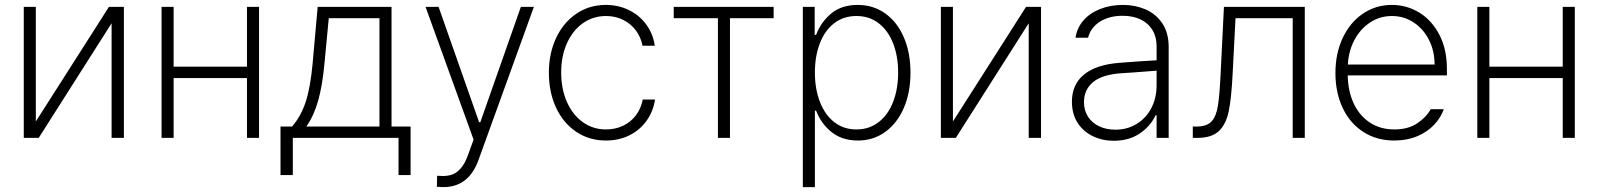

<svg xmlns="http://www.w3.org/2000/svg" viewBox="-20 -558 6471 777"><path d="M420.9 -530.3H481.4V0H431.6V-463.9L136.7 0H76.2V-530.3H125V-66.4Z M682.6 -288.1H979.5V-530.3H1028.3V0H979.5V-242.2H682.6V0H633.8V-530.3H682.6Z M1115.2 -45.9H1162.1Q1198.2 -87.9 1217.3 -146.2Q1236.3 -204.6 1245.1 -300.8L1265.6 -530.3H1564.5V-45.9H1641.6V150.4H1592.8V0H1165V150.4H1115.2ZM1515.6 -45.9V-484.4H1310.5L1293 -300.8Q1285.2 -214.4 1268.1 -152.6Q1251 -90.8 1219.7 -45.9Z M1757.8 198.2H1748L1749 153.3L1771.5 154.3Q1793 154.3 1810.1 148.4Q1827.1 142.6 1844 124Q1860.8 105.5 1874 69.3L1896.5 6.8L1702.1 -530.3H1754.9L1918.9 -63.5H1923.8L2087.9 -530.3H2140.6L1917 87.9Q1877.4 199.2 1774.4 199.2Q1762.7 199.2 1757.8 198.2Z M2201.2 -263.7Q2201.2 -341.8 2230.5 -404.3Q2259.8 -466.8 2312.3 -502.4Q2364.7 -538.1 2431.6 -538.1Q2482.4 -538.1 2524.9 -517.3Q2567.4 -496.6 2595 -459.2Q2622.6 -421.9 2629.9 -373H2580.1Q2573.7 -407.2 2553.5 -434.6Q2533.2 -461.9 2502 -477.5Q2470.7 -493.2 2432.6 -493.2Q2379.9 -493.2 2338.6 -463.9Q2297.4 -434.6 2274.2 -382.6Q2251 -330.6 2251 -264.6Q2251 -198.7 2273.9 -146.2Q2296.9 -93.8 2338.1 -64Q2379.4 -34.2 2432.6 -34.2Q2470.2 -34.2 2501.5 -49.1Q2532.7 -64 2553.5 -91.3Q2574.2 -118.7 2581.1 -155.3H2630.9Q2623.5 -106.9 2596.4 -69.1Q2569.3 -31.2 2526.9 -10.3Q2484.4 10.7 2432.6 10.7Q2364.3 10.7 2311.8 -24.7Q2259.3 -60.1 2230.2 -122.6Q2201.2 -185.1 2201.2 -263.7Z M2706.5 -530.3H3110.8V-484.4H2934.1V0H2885.3V-484.4H2706.5Z M3229 -530.3H3276.9V-417H3282.7Q3302.7 -469.7 3344.5 -503.9Q3386.2 -538.1 3450.7 -538.1Q3514.2 -538.1 3562.7 -503.4Q3611.3 -468.8 3637.9 -406.5Q3664.6 -344.2 3664.6 -263.7Q3664.6 -183.6 3637.7 -121.3Q3610.8 -59.1 3562.5 -24.2Q3514.2 10.7 3451.7 10.7Q3387.7 10.7 3345 -23.7Q3302.2 -58.1 3282.7 -110.4H3277.8V199.2H3229ZM3445.8 -34.2Q3498 -34.2 3536.4 -64.2Q3574.7 -94.2 3594.7 -146.7Q3614.7 -199.2 3614.7 -264.6Q3614.7 -329.6 3594.7 -381.6Q3574.7 -433.6 3536.6 -463.4Q3498.5 -493.2 3445.8 -493.2Q3393.6 -493.2 3355.7 -463.9Q3317.9 -434.6 3297.9 -382.8Q3277.8 -331.1 3277.8 -264.6Q3277.8 -198.2 3298.1 -145.8Q3318.4 -93.3 3356.2 -63.7Q3394 -34.2 3445.8 -34.2Z M4132.3 -530.3H4192.9V0H4143.1V-463.9L3848.1 0H3787.6V-530.3H3836.4V-66.4Z M4509.3 -303.7Q4545.4 -306.6 4588.4 -309.6Q4631.3 -312.5 4660.6 -314V-371.1Q4660.6 -408.7 4644 -436.3Q4627.4 -463.9 4596.4 -479Q4565.4 -494.1 4522.9 -494.1Q4468.8 -494.1 4431.2 -470.2Q4393.6 -446.3 4383.3 -405.3H4332.5Q4338.4 -445.3 4364.5 -475.3Q4390.6 -505.4 4432.4 -521.7Q4474.1 -538.1 4524.9 -538.1Q4572.8 -538.1 4614.7 -520.5Q4656.7 -502.9 4683.1 -464.4Q4709.5 -425.8 4709.5 -367.2V0H4660.6V-91.8H4656.7Q4635.3 -46.4 4591.6 -17.3Q4547.9 11.7 4487.8 11.7Q4440.9 11.7 4402.1 -7.1Q4363.3 -25.9 4340.6 -61.5Q4317.9 -97.2 4317.9 -146.5Q4317.9 -216.3 4366.9 -256.3Q4416 -296.4 4509.3 -303.7ZM4493.7 -33.2Q4542 -33.2 4580.1 -56.6Q4618.2 -80.1 4639.4 -120.8Q4660.6 -161.6 4660.6 -211.9V-272L4628.4 -269.5Q4548.8 -263.2 4519 -261.7Q4439.9 -256.3 4403.3 -225.6Q4366.7 -194.8 4366.7 -144.5Q4366.7 -110.8 4383.3 -85.4Q4399.9 -60.1 4428.7 -46.6Q4457.5 -33.2 4493.7 -33.2Z M4807.1 -45.9H4821.8Q4863.3 -45.9 4882.6 -66.2Q4901.9 -86.4 4908.9 -130.9Q4916 -175.3 4920.4 -273.4L4933.1 -530.3H5260.3V0H5211.4V-484.4H4980L4968.3 -258.8Q4963.4 -160.6 4952.6 -108.2Q4941.9 -55.7 4912.8 -27.8Q4883.8 0 4825.7 0H4807.1Z M5384.3 -262.7Q5384.3 -341.3 5413.6 -404.1Q5442.9 -466.8 5495.1 -502.4Q5547.4 -538.1 5612.8 -538.1Q5672.9 -538.1 5723.6 -507.1Q5774.4 -476.1 5804.9 -417.5Q5835.4 -358.9 5835.4 -280.3V-252.9H5434.1Q5435.1 -189 5458.3 -139.4Q5481.4 -89.8 5523.7 -62Q5565.9 -34.2 5622.6 -34.2Q5678.7 -34.2 5715.6 -59.1Q5752.4 -84 5770 -116.2H5822.8Q5811 -82 5783.7 -53Q5756.3 -23.9 5715.1 -6.6Q5673.8 10.7 5622.6 10.7Q5551.3 10.7 5497.1 -24.2Q5442.9 -59.1 5413.6 -121.3Q5384.3 -183.6 5384.3 -262.7ZM5785.6 -296.9Q5785.6 -351.6 5762.9 -396.5Q5740.2 -441.4 5700.7 -467.3Q5661.1 -493.2 5612.8 -493.2Q5564.5 -493.2 5524.9 -467.3Q5485.4 -441.4 5461.4 -396.5Q5437.5 -351.6 5434.6 -296.9Z M6007.3 -288.1H6304.2V-530.3H6353V0H6304.2V-242.2H6007.3V0H5958.5V-530.3H6007.3Z"/></svg>

Font: Pretendard ExtraLight
Style: Regular
Weight: 200
Designer: Base glyphs from Inter by Rasmus Andersson; Hangeul glyphs from Noto Sans CJK(Source Han Sans) by Jang Soo-young and Kan
Foundry: Kil Hyung-jin
Version: Version 1.309